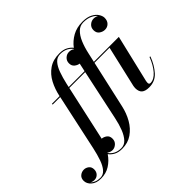

<svg xmlns="http://www.w3.org/2000/svg" viewBox="-413 -1038 1577 1577"><g transform="rotate(-45 375.0 -250.0)"><path d="M921 -163Q892.5 -88 848.2 -39Q804 10 735 10Q690.5 10 669.2 -8.2Q648 -26.5 648 -68Q648 -79 650.5 -90L734 -451H559L466.5 -38.5Q452 28 419.8 84.5Q387.5 141 337.8 175.5Q288 210 220.5 210Q178.5 210 149.8 194.5Q121 179 105.5 156.5Q74 203 29 231.5Q-16 260 -75 260Q-128.5 260 -159 233Q-189.5 206 -189.5 171Q-189.5 141 -169.5 124.2Q-149.5 107.5 -123 107.5Q-100.5 107.5 -81 122.5Q-61.5 137.5 -61.5 167Q-61.5 194.5 -78.8 212.2Q-96 230 -122 230Q-142 230 -159.5 220Q-146 234 -124.5 242.8Q-103 251.5 -75 251.5Q-40 251.5 -15.8 223.5Q8.5 195.5 25.2 147.8Q42 100 55 40L161 -451H73.5V-460H163V-461.5Q176.5 -527.5 206 -584Q235.5 -640.5 285.5 -675.2Q335.5 -710 409.5 -710Q453 -710 481.8 -694.5Q510.5 -679 526 -658Q560 -703.5 610.5 -731.8Q661 -760 728 -760Q781.5 -760 815 -742.2Q848.5 -724.5 864 -699.5Q879.5 -674.5 879.5 -653.5Q879.5 -620 860.2 -600.8Q841 -581.5 812.5 -581.5Q788 -581.5 765.2 -597.2Q742.5 -613 742.5 -646Q742.5 -676 763.5 -694.5Q784.5 -713 811.5 -713Q834 -712.5 851.5 -702Q835.5 -722 805 -736.5Q774.5 -751 729 -751Q690 -751 661.2 -723.2Q632.5 -695.5 612.2 -647.8Q592 -600 579 -540L561 -460H851L752.5 -45Q750.5 -37 750.5 -26.5Q750.5 -8 768 -8Q809 -8 847.8 -52.2Q886.5 -96.5 912.5 -165.5ZM275 -490 268.5 -460H453L464 -511.5Q466 -522 468.5 -532Q446 -535 426.8 -550.8Q407.5 -566.5 407.5 -596Q407.5 -625 428 -644Q448.5 -663 475 -662.5Q499 -663 519.5 -648.5Q520 -649 520.5 -650Q506.5 -671 479 -686Q451.5 -701 410.5 -701Q373 -701 348 -673.2Q323 -645.5 305.8 -597.8Q288.5 -550 275 -490ZM157 161.5Q147.5 161.5 135.2 157.8Q123 154 112.5 146Q111.5 147 111 148.5Q125 170.5 152.5 185.8Q180 201 219.5 201Q255 201 281 173.2Q307 145.5 325.8 97.8Q344.5 50 357 -10L451 -451H266.5L164.5 11.5Q162.5 21.5 160 31.5Q182 33 202.8 48Q223.5 63 223.5 94.5Q223.5 124.5 202.5 143Q181.5 161.5 157 161.5Z"/></g></svg>

Font: Bodoni* 24pt Medium
Style: Italic
Weight: 500
Italic angle: -13°
Version: Version 2.3